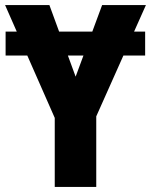

<svg xmlns="http://www.w3.org/2000/svg" viewBox="-20 -734 593 754"><path d="M550 -610V-516H2V-610ZM277 -433 381 -714H553L358 -277V0H195V-271L0 -714H174Z"/></svg>

Font: Noto Sans Display SemiCondensed Extra
Style: Regular
Weight: 800
Width: 4
Designer: Monotype Design Team
Foundry: Monotype Imaging Inc.
Version: Version 1.900